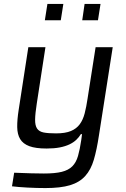

<svg xmlns="http://www.w3.org/2000/svg" viewBox="-20 -750 638 976"><path d="M41 0ZM211 206Q167 206 119.5 203.5Q72 201 41 197L52 128Q102 130 138.5 131Q175 132 203 132Q260 132 294 123.5Q328 115 347.5 95.5Q367 76 376.5 43Q386 10 393 -38L397 -68H391Q382 -53 368 -39.5Q354 -26 333 -16Q312 -6 283.5 -0.5Q255 5 217 5Q161 5 129 -7Q97 -19 82.5 -43Q68 -67 67.5 -104Q67 -141 75 -192L124 -510H211L167 -224Q159 -173 158.5 -142.5Q158 -112 168.5 -96.5Q179 -81 202 -76.5Q225 -72 265 -72Q312 -72 340.5 -84Q369 -96 385.5 -118.5Q402 -141 410.5 -174Q419 -207 425 -248L466 -510H553L483 -62Q472 11 457 62Q442 113 413 145Q384 177 336 191.5Q288 206 211 206ZM208 -647 221 -730H302L289 -647ZM398 -647 410 -730H491L478 -647Z"/></svg>

Font: Azeri Sans
Style: Italic
Weight: 400
Designer: Hector Gatti & Omnibus-Type (original fonts) / Cristiano Sobral (main changes and remastering)
Foundry: Omnibus-Type
Version: Version 0.07;August 21, 2020;FontCreator 13.0.0.2681 64-bit;